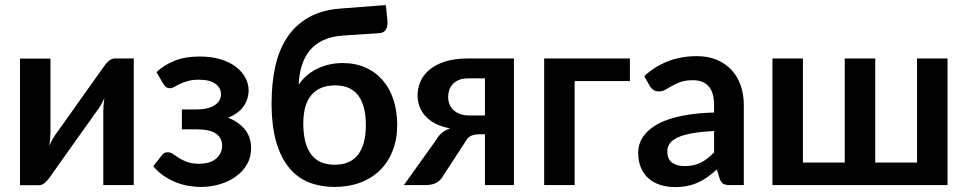

<svg xmlns="http://www.w3.org/2000/svg" viewBox="-20 -750 3920 778"><path d="M522 -513V0H398.5V-299.5Q398.5 -311 399.8 -324.8Q401 -338.5 403 -352.5Q393 -329.5 381 -312Q380 -311 371 -298.2Q362 -285.5 347.8 -265.5Q333.5 -245.5 315.5 -220.2Q297.5 -195 279 -169Q235.5 -107.5 180.5 -30Q173.5 -19.5 162.2 -9.5Q151 0.5 136.5 0.5H61V-512.5H184.5V-213Q184.5 -201.5 183.2 -187.8Q182 -174 180 -160Q191 -184.5 202 -200.5Q202.5 -201.5 211.5 -214Q220.5 -226.5 234.8 -246.5Q249 -266.5 267 -291.8Q285 -317 303.5 -343.5Q347 -405 402.5 -482.5Q409.5 -493.5 421 -503.2Q432.5 -513 447 -513Z M614 -457.5Q643 -485.5 686 -503.2Q729 -521 789 -521Q836.5 -521 873.5 -509.8Q910.5 -498.5 935.8 -479.2Q961 -460 974.2 -435.2Q987.5 -410.5 987.5 -383.5Q987.5 -369 983.2 -353.2Q979 -337.5 969.2 -322.5Q959.5 -307.5 943.5 -294.8Q927.5 -282 904 -273Q946 -257 971.8 -226Q997.5 -195 997.5 -149.5Q997.5 -112 980.2 -83Q963 -54 934.5 -33.8Q906 -13.5 869.2 -3Q832.5 7.5 793.5 7.5Q771.5 7.5 746.2 3.5Q721 -0.5 695.5 -10.2Q670 -20 645.5 -36.2Q621 -52.5 601 -76.5L636.5 -121.5Q644 -133 659 -133Q670.5 -133 681 -125.8Q691.5 -118.5 705.2 -109.8Q719 -101 738 -93.8Q757 -86.5 785.5 -86.5Q832 -86.5 856 -107.5Q880 -128.5 880 -160Q880 -191 855.2 -208.5Q830.5 -226 775 -226H717V-306.5H775Q823.5 -306.5 849.5 -323.5Q875.5 -340.5 875.5 -368.5Q875.5 -394 852.8 -410.5Q830 -427 785.5 -427Q759 -427 740.5 -421.5Q722 -416 708.8 -409.8Q695.5 -403.5 686.5 -398Q677.5 -392.5 669.5 -392.5Q661 -392.5 655 -395.8Q649 -399 642 -410Z M1335.5 -82.5Q1399.5 -82.5 1431 -123.5Q1462.5 -164.5 1462.5 -243.5Q1462.5 -322 1431.8 -363Q1401 -404 1338 -404Q1275 -404 1242 -365.2Q1209 -326.5 1209 -249.5Q1209 -168 1240.2 -125.2Q1271.5 -82.5 1335.5 -82.5ZM1371.5 -606Q1324.5 -603 1291.2 -587.8Q1258 -572.5 1236.2 -546.8Q1214.5 -521 1203.2 -485.2Q1192 -449.5 1190 -406Q1202.5 -425.5 1220.8 -441.8Q1239 -458 1261.8 -469.8Q1284.5 -481.5 1311.2 -488Q1338 -494.5 1368.5 -494.5Q1419.5 -494.5 1460.5 -476.5Q1501.5 -458.5 1530.2 -425.5Q1559 -392.5 1574.2 -346.2Q1589.5 -300 1589.5 -244Q1589.5 -186 1571.2 -139.5Q1553 -93 1519.8 -60.2Q1486.5 -27.5 1439.5 -10Q1392.5 7.5 1335.5 7.5Q1280 7.5 1233.2 -10.5Q1186.5 -28.5 1152.5 -69Q1118.5 -109.5 1099.5 -174.2Q1080.5 -239 1080.5 -332.5Q1080.5 -411 1095 -478.5Q1109.5 -546 1142.5 -596.8Q1175.5 -647.5 1229 -678.5Q1282.5 -709.5 1361 -715.5L1543.5 -729.5L1550 -665.5Q1552 -645 1544 -630.8Q1536 -616.5 1515.5 -615.5Z M1945 -282V-432.5H1878Q1854.5 -432.5 1839 -425.8Q1823.5 -419 1813.8 -408.2Q1804 -397.5 1800 -384Q1796 -370.5 1796 -357.5Q1796 -322 1819.8 -302Q1843.5 -282 1883.5 -282ZM2062.5 -513V0H1945V-206H1923.5Q1908.5 -206 1898.8 -203.2Q1889 -200.5 1882.2 -195.8Q1875.5 -191 1870.8 -184Q1866 -177 1861 -168.5L1779 -42.5Q1773 -32 1766.2 -24Q1759.5 -16 1750.8 -10.8Q1742 -5.5 1730.2 -2.8Q1718.5 0 1702 0H1616.5L1746 -181Q1756.5 -200 1770.5 -211.5Q1784.5 -223 1803.5 -230Q1767.5 -236.5 1742.2 -250.2Q1717 -264 1701.5 -282.2Q1686 -300.5 1679 -321.5Q1672 -342.5 1672 -363Q1672 -391.5 1683.2 -418.5Q1694.5 -445.5 1719 -466.5Q1743.5 -487.5 1782 -500.2Q1820.5 -513 1874.5 -513Z M2532.5 -421.5H2308.5V0H2185V-513H2532.5Z M2873.5 -219Q2820 -216.5 2783.5 -209.8Q2747 -203 2725 -192.5Q2703 -182 2693.5 -168Q2684 -154 2684 -137.5Q2684 -105 2703.2 -91Q2722.5 -77 2753.5 -77Q2791.5 -77 2819.2 -90.8Q2847 -104.5 2873.5 -132.5ZM2590.5 -441.5Q2679 -522.5 2803.5 -522.5Q2848.5 -522.5 2884 -507.8Q2919.5 -493 2944 -466.8Q2968.5 -440.5 2981.2 -404Q2994 -367.5 2994 -324V0H2938Q2920.5 0 2911 -5.2Q2901.5 -10.5 2896 -26.5L2885 -63.5Q2865.5 -46 2847 -32.8Q2828.5 -19.5 2808.5 -10.5Q2788.5 -1.5 2765.8 3.2Q2743 8 2715.5 8Q2683 8 2655.5 -0.8Q2628 -9.5 2608 -27Q2588 -44.5 2577 -70.5Q2566 -96.5 2566 -131Q2566 -150.5 2572.5 -169.8Q2579 -189 2593.8 -206.5Q2608.5 -224 2632 -239.5Q2655.5 -255 2689.8 -266.5Q2724 -278 2769.5 -285.2Q2815 -292.5 2873.5 -294V-324Q2873.5 -375.5 2851.5 -400.2Q2829.5 -425 2788 -425Q2758 -425 2738.2 -418Q2718.5 -411 2703.5 -402.2Q2688.5 -393.5 2676.2 -386.5Q2664 -379.5 2649 -379.5Q2636 -379.5 2627 -386.2Q2618 -393 2612.5 -402Z M3819.5 -513V0H3110V-513H3233.5V-91.5H3403V-513H3526.5V-91.5H3696V-513Z"/></svg>

Font: Lato 2
Style: Bold
Weight: 700
Designer: Lukasz Dziedzic with Adam Twardoch and Botio Nikoltchev
Foundry: tyPoland Lukasz Dziedzic
Version: Version 2.015; 2015-08-06; http://www.latofonts.com/